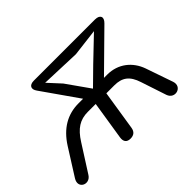

<svg xmlns="http://www.w3.org/2000/svg" viewBox="-137 -973 1249 1249"><g transform="rotate(-45 487.0 -349.0)"><path d="M450 7C481 7 499 -8 504 -39L547 -313H620C692 -313 733 -283 758 -205L816 -30C838 34 930 8 907 -59L842 -247C811 -334 738 -395 637 -395H607L860 -644C892 -675 880 -705 834 -705H272C229 -705 216 -678 240 -645L415 -395H373C272 -395 190 -348 127 -249L12 -67C-29 -3 54 36 89 -20L207 -205C255 -281 304 -313 377 -313H449L407 -47C402 -13 416 7 450 7ZM507 -396 394 -556 314 -643 587 -633 776 -656 618 -505Z"/></g></svg>

Font: SN Pro Medium
Style: Italic
Weight: 400
Italic angle: -9°
Designer: Tobias Whetton
Foundry: Supernotes
Version: Version 1.001;Glyphs 3.2 (3249)